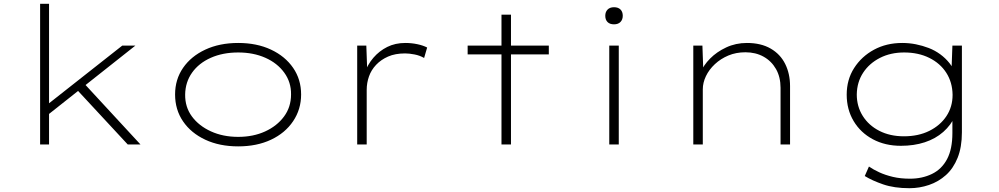

<svg xmlns="http://www.w3.org/2000/svg" viewBox="-20 -760 5257 1010"><path d="M227 -152 232 -212 623 -520H692ZM191 0V-740H238V0ZM652 0 370 -304 404 -341 719 0Z M1233 10Q1135 10 1060 -25Q985 -60 943 -121.5Q901 -183 901 -263Q901 -342 943 -403Q985 -464 1060 -499Q1135 -534 1233 -534Q1331 -534 1405.5 -499Q1480 -464 1522 -403Q1564 -342 1564 -263Q1564 -185 1522 -122.5Q1480 -60 1405.5 -25Q1331 10 1233 10ZM1233 -40Q1312 -40 1374.5 -68.5Q1437 -97 1474 -147Q1511 -197 1511 -263Q1512 -327 1475.5 -377.5Q1439 -428 1376 -456Q1313 -484 1233 -484Q1152 -484 1089 -456Q1026 -428 990.5 -378Q955 -328 954 -263Q953 -197 989.5 -147.5Q1026 -98 1089.5 -69Q1153 -40 1233 -40Z M1859 0V-520H1907L1912 -383L1897 -372Q1913 -420 1944 -456Q1975 -492 2017 -513Q2059 -534 2112 -534Q2145 -534 2175.5 -527.5Q2206 -521 2227 -510L2211 -455Q2189 -468 2161 -473.5Q2133 -479 2111 -479Q2059 -479 2021.5 -462.5Q1984 -446 1958.5 -419Q1933 -392 1921 -358Q1909 -324 1909 -287V0Z M2618 0V-683H2668V0ZM2440 -474V-520H2867V-474Z M3185 0V-520H3235V0ZM3210 -632Q3188 -632 3176 -644Q3164 -656 3164 -677Q3164 -697 3176 -709.5Q3188 -722 3210 -722Q3232 -722 3244 -710Q3256 -698 3256 -677Q3256 -657 3244 -644.5Q3232 -632 3210 -632Z M3627 0V-520H3675L3680 -378L3666 -380Q3681 -417 3715.5 -452Q3750 -487 3800 -510.5Q3850 -534 3909 -534Q3983 -534 4034 -504.5Q4085 -475 4110.5 -423.5Q4136 -372 4136 -307V0H4086V-298Q4086 -355 4062 -397Q4038 -439 3996.5 -462Q3955 -485 3901 -485Q3852 -485 3811.5 -468Q3771 -451 3740.5 -422.5Q3710 -394 3693.5 -359.5Q3677 -325 3677 -290V0H3653Q3648 0 3642.5 0Q3637 0 3627 0Z M4764 230Q4684 230 4626 210Q4568 190 4529 166L4551 116Q4574 132 4605.5 146.5Q4637 161 4677 170.5Q4717 180 4767 180Q4831 180 4882.5 155Q4934 130 4962 77Q4990 24 4990 -60V-142L5006 -153Q4983 -102 4942 -66Q4901 -30 4844.5 -11.5Q4788 7 4719 7Q4636 7 4571.5 -27.5Q4507 -62 4470.5 -123Q4434 -184 4434 -262Q4434 -341 4473 -402Q4512 -463 4577.5 -498.5Q4643 -534 4726 -534Q4763 -534 4798 -527Q4833 -520 4865.5 -507.5Q4898 -495 4926 -474.5Q4954 -454 4975 -427.5Q4996 -401 5007 -367L4985 -379L4990 -520H5040V-64Q5040 14 5017.5 70Q4995 126 4956 161Q4917 196 4867 213Q4817 230 4764 230ZM4735 -43Q4811 -43 4868.5 -71.5Q4926 -100 4958.5 -149Q4991 -198 4991 -261Q4990 -327 4958 -377Q4926 -427 4868.5 -455.5Q4811 -484 4736 -484Q4665 -484 4609 -455.5Q4553 -427 4520.5 -377.5Q4488 -328 4487 -263Q4487 -200 4518.5 -150Q4550 -100 4606 -71.5Q4662 -43 4735 -43Z"/></svg>

Font: Lexend Tera ExtraLight
Style: Regular
Weight: 250
Designer: Bonnie Shaver-Troup, Thomas Jockin
Foundry: Lexend
Version: Version 1.007